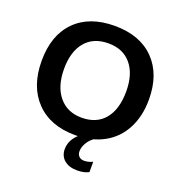

<svg xmlns="http://www.w3.org/2000/svg" viewBox="-157 -829 1092 1169"><g transform="rotate(20 389.0 -245.0)"><path d="M735.8 -347.2Q735.8 -239.7 693.4 -158.2Q650.9 -76.7 571.8 -33.4Q492.7 9.8 387.2 9.8Q225.1 9.8 133.1 -85.7Q41 -181.2 41 -347.2Q41 -512.7 132.8 -605.5Q224.6 -698.2 388.2 -698.2Q551.8 -698.2 643.8 -604.5Q735.8 -510.7 735.8 -347.2ZM588.9 -347.2Q588.9 -458.5 536.1 -521.7Q483.4 -585 388.2 -585Q291.5 -585 238.8 -522.2Q186 -459.5 186 -347.2Q186 -233.9 240 -168.7Q293.9 -103.5 387.2 -103.5Q483.9 -103.5 536.4 -167Q588.9 -230.5 588.9 -347.2ZM472.7 207.5Q418.5 207.5 387.7 181.2Q356.9 154.8 356.9 109.9Q356.9 73.2 378.2 40.5Q399.4 7.8 434.1 -10.3H508.8Q478 10.3 461.9 38.3Q445.8 66.4 445.8 92.3Q445.8 112.8 457.8 125.2Q469.7 137.7 491.7 137.7Q518.1 137.7 546.4 124.5V191.4Q515.6 207.5 472.7 207.5Z"/></g></svg>

Font: Liberation Sans
Style: Bold
Weight: 700
Designer: Steve Matteson
Foundry: Ascender Corporation
Version: Version 2.1.5